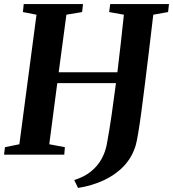

<svg xmlns="http://www.w3.org/2000/svg" viewBox="-22 -763 854 947"><path d="M363 164 344 125Q394 109.5 427 82.5Q460 55.5 478.8 21.2Q497.5 -13 504.5 -50Q517 -116.5 528.2 -193.8Q539.5 -271 550 -353H260.5L221 -51.5L298 -37L295 0H-2L2.5 -37L73.5 -51.5L158 -690.5L91 -703.5L95 -743H387.5L383 -703.5L305.5 -690.5L267.5 -406.5H557Q566 -478 573.8 -550Q581.5 -622 589 -690.5L516.5 -703.5L521.5 -743H811.5L807 -703.5L734 -690.5Q723.5 -600.5 713.2 -515.2Q703 -430 693.5 -354Q684 -278 675.8 -215.8Q667.5 -153.5 660.2 -109.5Q653 -65.5 647 -45Q629 14 588.2 56.8Q547.5 99.5 489.8 126.2Q432 153 363 164Z"/></svg>

Font: Merriweather 60pt
Style: Bold Italic
Weight: 700
Italic angle: -7.8°
Version: Version 2.101